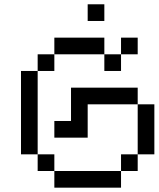

<svg xmlns="http://www.w3.org/2000/svg" viewBox="-20 -866 732 886"><path d="M76.9 -538.5H153.8V-461.5H76.9ZM76.9 -461.5H153.8V-384.6H76.9ZM76.9 -384.6H153.8V-307.7H76.9ZM76.9 -307.7H153.8V-230.8H76.9ZM76.9 -230.8H153.8V-153.8H76.9ZM153.8 -153.8H230.8V-76.9H153.8ZM230.8 -76.9H307.7V0H230.8ZM307.7 -76.9H384.6V0H307.7ZM384.6 -76.9H461.5V0H384.6ZM461.5 -76.9H538.5V0H461.5ZM538.5 -153.8H615.4V-76.9H538.5ZM615.4 -230.8H692.3V-153.8H615.4ZM615.4 -307.7H692.3V-230.8H615.4ZM615.4 -384.6H692.3V-307.7H615.4ZM538.5 -461.5H615.4V-384.6H538.5ZM538.5 -692.3H615.4V-615.4H538.5ZM307.7 -692.3H384.6V-615.4H307.7ZM230.8 -692.3H307.7V-615.4H230.8ZM153.8 -615.4H230.8V-538.5H153.8ZM307.7 -461.5H384.6V-384.6H307.7ZM384.6 -461.5H461.5V-384.6H384.6ZM307.7 -384.6H384.6V-307.7H307.7ZM307.7 -307.7H384.6V-230.8H307.7ZM230.8 -307.7H307.7V-230.8H230.8ZM384.6 -692.3H461.5V-615.4H384.6ZM461.5 -615.4H538.5V-538.5H461.5ZM461.5 -461.5H538.5V-384.6H461.5ZM384.6 -846.2H461.5V-769.2H384.6Z"/></svg>

Font: Jacquarda Bastarda 9
Style: Regular
Weight: 400
Designer: Sarah Cadigan-Fried
Version: Version 1.000; ttfautohint (v1.8.4.7-5d5b)